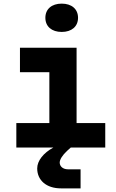

<svg xmlns="http://www.w3.org/2000/svg" viewBox="-20 -813 640 1058"><path d="M320 -637C375 -637 410 -667 410 -715C410 -763 375 -793 320 -793C265 -793 230 -763 230 -715C230 -667 265 -637 320 -637ZM70 0H274C219 30 185 73 185 115C185 180 235 225 316 225H424V120H355C326 120 309 103 309 83C309 66 324 42 350 18L370 0H560V-135H402V-550H90V-415H252V-135H70Z"/></svg>

Font: JetBrains Mono ExtraBold
Style: Regular
Weight: 800
Monospace: yes
Designer: Philipp Nurullin, Konstantin Bulenkov
Foundry: JetBrains
Version: Version 2.305